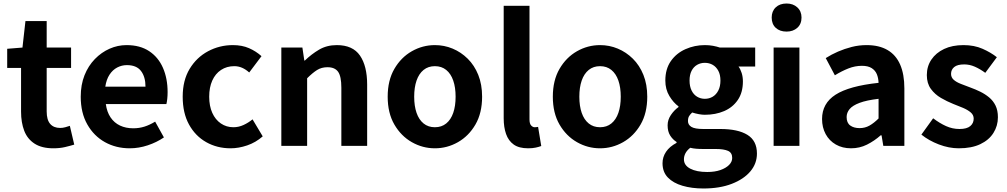

<svg xmlns="http://www.w3.org/2000/svg" viewBox="-20 -831 5739 1094"><path d="M284 14Q218 14 177 -12.5Q136 -39 118 -86Q100 -133 100 -195V-444H21V-553L108 -560L125 -711H246V-560H385V-444H246V-196Q246 -148 266 -125Q286 -102 323 -102Q337 -102 352 -106Q367 -110 378 -114L403 -7Q380 0 350.5 7Q321 14 284 14Z M719 14Q641 14 578 -21Q515 -56 477.5 -122Q440 -188 440 -280Q440 -348 461.5 -402Q483 -456 520.5 -494.5Q558 -533 604.5 -553.5Q651 -574 701 -574Q778 -574 830 -539.5Q882 -505 908.5 -444.5Q935 -384 935 -306Q935 -286 933 -267.5Q931 -249 928 -238H583Q589 -193 610 -162Q631 -131 664 -115.5Q697 -100 739 -100Q773 -100 803 -109.5Q833 -119 864 -138L914 -48Q873 -20 822 -3Q771 14 719 14ZM580 -337H809Q809 -393 783.5 -426.5Q758 -460 703 -460Q674 -460 648 -446.5Q622 -433 604 -405.5Q586 -378 580 -337Z M1294 14Q1217 14 1155 -21Q1093 -56 1057 -121.5Q1021 -187 1021 -280Q1021 -373 1060.5 -438.5Q1100 -504 1165.5 -539Q1231 -574 1307 -574Q1359 -574 1399 -556.5Q1439 -539 1470 -511L1400 -418Q1380 -436 1359 -445Q1338 -454 1315 -454Q1272 -454 1239.5 -432.5Q1207 -411 1189.5 -372Q1172 -333 1172 -280Q1172 -227 1189.5 -188Q1207 -149 1238.5 -127.5Q1270 -106 1310 -106Q1340 -106 1368 -119Q1396 -132 1419 -151L1477 -54Q1437 -19 1388.5 -2.5Q1340 14 1294 14Z M1583 0V-560H1703L1714 -486H1717Q1754 -522 1798 -548Q1842 -574 1899 -574Q1990 -574 2031 -514.5Q2072 -455 2072 -349V0H1925V-331Q1925 -396 1906.5 -422Q1888 -448 1846 -448Q1812 -448 1786.5 -432Q1761 -416 1730 -385V0Z M2458 14Q2388 14 2326.5 -21Q2265 -56 2227 -121.5Q2189 -187 2189 -280Q2189 -373 2227 -438.5Q2265 -504 2326.5 -539Q2388 -574 2458 -574Q2511 -574 2559 -554Q2607 -534 2645 -496.5Q2683 -459 2705 -404.5Q2727 -350 2727 -280Q2727 -187 2689 -121.5Q2651 -56 2589.5 -21Q2528 14 2458 14ZM2458 -106Q2496 -106 2522.5 -127.5Q2549 -149 2562.5 -188Q2576 -227 2576 -280Q2576 -333 2562.5 -372Q2549 -411 2522.5 -432.5Q2496 -454 2458 -454Q2420 -454 2393.5 -432.5Q2367 -411 2353.5 -372Q2340 -333 2340 -280Q2340 -227 2353.5 -188Q2367 -149 2393.5 -127.5Q2420 -106 2458 -106Z M2989 14Q2937 14 2907 -7.5Q2877 -29 2863.5 -67.5Q2850 -106 2850 -157V-798H2997V-151Q2997 -126 3006.5 -116Q3016 -106 3026 -106Q3031 -106 3035 -106.5Q3039 -107 3046 -108L3064 1Q3051 6 3032.5 10Q3014 14 2989 14Z M3399 14Q3329 14 3267.5 -21Q3206 -56 3168 -121.5Q3130 -187 3130 -280Q3130 -373 3168 -438.5Q3206 -504 3267.5 -539Q3329 -574 3399 -574Q3452 -574 3500 -554Q3548 -534 3586 -496.5Q3624 -459 3646 -404.5Q3668 -350 3668 -280Q3668 -187 3630 -121.5Q3592 -56 3530.5 -21Q3469 14 3399 14ZM3399 -106Q3437 -106 3463.5 -127.5Q3490 -149 3503.5 -188Q3517 -227 3517 -280Q3517 -333 3503.5 -372Q3490 -411 3463.5 -432.5Q3437 -454 3399 -454Q3361 -454 3334.5 -432.5Q3308 -411 3294.5 -372Q3281 -333 3281 -280Q3281 -227 3294.5 -188Q3308 -149 3334.5 -127.5Q3361 -106 3399 -106Z M3988 243Q3922 243 3869 227.5Q3816 212 3785.5 180.5Q3755 149 3755 99Q3755 64 3775 34Q3795 4 3835 -17V-22Q3813 -36 3798.5 -59Q3784 -82 3784 -117Q3784 -148 3802.5 -175.5Q3821 -203 3846 -221V-225Q3817 -246 3794 -284Q3771 -322 3771 -372Q3771 -438 3802.5 -483Q3834 -528 3886 -551Q3938 -574 3996 -574Q4021 -574 4042.5 -570Q4064 -566 4082 -560H4283V-452H4188Q4199 -437 4206 -415Q4213 -393 4213 -367Q4213 -304 4184 -261.5Q4155 -219 4106 -198Q4057 -177 3996 -177Q3981 -177 3962 -180.5Q3943 -184 3924 -190Q3913 -180 3906.5 -169.5Q3900 -159 3900 -141Q3900 -120 3919.5 -108Q3939 -96 3988 -96H4084Q4185 -96 4239 -62.5Q4293 -29 4293 44Q4293 101 4255.5 145.5Q4218 190 4149.5 216.5Q4081 243 3988 243ZM3996 -268Q4021 -268 4041 -280Q4061 -292 4073 -315.5Q4085 -339 4085 -372Q4085 -405 4073 -427.5Q4061 -450 4041 -461.5Q4021 -473 3996 -473Q3972 -473 3952 -461.5Q3932 -450 3920.5 -427.5Q3909 -405 3909 -372Q3909 -339 3920.5 -315.5Q3932 -292 3952 -280Q3972 -268 3996 -268ZM4010 149Q4053 149 4084.5 138Q4116 127 4134 109Q4152 91 4152 69Q4152 39 4128 28.5Q4104 18 4059 18H3990Q3965 18 3947 16.5Q3929 15 3913 11Q3894 26 3885.5 42.5Q3877 59 3877 77Q3877 111 3913 130Q3949 149 4010 149Z M4388 0V-560H4535V0ZM4462 -651Q4423 -651 4400 -672.5Q4377 -694 4377 -731Q4377 -767 4400 -789Q4423 -811 4462 -811Q4499 -811 4523 -789Q4547 -767 4547 -731Q4547 -694 4523 -672.5Q4499 -651 4462 -651Z M4829 14Q4780 14 4742.5 -7.5Q4705 -29 4684.5 -67Q4664 -105 4664 -153Q4664 -242 4741 -291.5Q4818 -341 4986 -359Q4985 -387 4976 -408.5Q4967 -430 4946.5 -443Q4926 -456 4891 -456Q4852 -456 4814 -441Q4776 -426 4737 -402L4685 -500Q4718 -521 4755 -537Q4792 -553 4833 -563.5Q4874 -574 4918 -574Q4989 -574 5037 -546Q5085 -518 5109 -463Q5133 -408 5133 -327V0H5013L5003 -60H4998Q4962 -28 4920 -7Q4878 14 4829 14ZM4878 -101Q4909 -101 4934.5 -115.5Q4960 -130 4986 -156V-268Q4918 -260 4878 -245Q4838 -230 4821 -209.5Q4804 -189 4804 -164Q4804 -131 4824.5 -116Q4845 -101 4878 -101Z M5443 14Q5387 14 5329.5 -8Q5272 -30 5230 -64L5297 -157Q5334 -129 5370.5 -112.5Q5407 -96 5447 -96Q5489 -96 5508.5 -112.5Q5528 -129 5528 -155Q5528 -176 5511 -190.5Q5494 -205 5467 -216.5Q5440 -228 5411 -239Q5376 -253 5341.5 -273Q5307 -293 5284 -324.5Q5261 -356 5261 -403Q5261 -453 5287 -491.5Q5313 -530 5359.5 -552Q5406 -574 5470 -574Q5531 -574 5578.5 -553Q5626 -532 5660 -505L5594 -416Q5564 -438 5534.5 -451Q5505 -464 5474 -464Q5435 -464 5417 -449Q5399 -434 5399 -410Q5399 -390 5414 -376.5Q5429 -363 5455 -353Q5481 -343 5510 -332Q5538 -322 5565.5 -308.5Q5593 -295 5616 -276Q5639 -257 5652.5 -229.5Q5666 -202 5666 -163Q5666 -114 5640.5 -73.5Q5615 -33 5565.5 -9.5Q5516 14 5443 14Z"/></svg>

Font: Noto Sans KR
Style: Bold
Weight: 700
Designer: Ryoko NISHIZUKA  (kana, bopomofo & ideographs); Paul D. Hunt (Latin, Greek & Cyrillic); Sandoll Communications , Soo-you
Foundry: Adobe
Version: Version 2.004-H2;hotconv 1.0.118;makeotfexe 2.5.65603